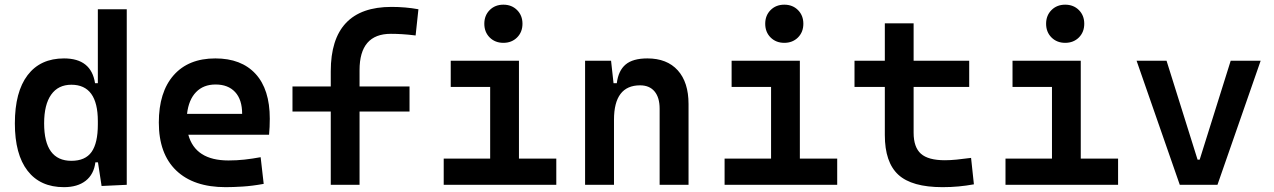

<svg xmlns="http://www.w3.org/2000/svg" viewBox="-20 -771 5313 801"><path d="M246.6 9.8Q147.9 9.8 95 -58.6Q42 -127 42 -256.3Q42 -387.7 95.2 -457.5Q148.4 -527.3 247.1 -527.3Q360.8 -527.3 376.5 -423.8H388.2V-732.4H508.8V0L403.8 4.9L388.7 -93.8H377.9Q371.6 -43.5 337.4 -16.8Q303.2 9.8 246.6 9.8ZM388.2 -251.5V-265.6Q388.2 -417.5 277.8 -417.5Q222.7 -417.5 193.4 -376Q164.1 -334.5 164.1 -256.3Q164.1 -100.1 277.8 -100.1Q335.9 -100.1 362.1 -137.2Q388.2 -174.3 388.2 -251.5Z M921.4 9.8Q787.6 9.8 715.1 -59.8Q642.6 -129.4 642.6 -259.8Q642.6 -386.7 704.3 -457Q766.1 -527.3 878.4 -527.3Q986.8 -527.3 1046.1 -462.9Q1105.5 -398.4 1105.5 -275.9Q1105.5 -240.7 1102.5 -209H765.6Q794.9 -101.6 933.1 -101.6Q967.3 -101.6 1000.2 -105.2Q1033.2 -108.9 1067.4 -115.2L1080.1 -3.9Q1031.7 4.9 991.9 7.3Q952.1 9.8 921.4 9.8ZM760.3 -295.9H990.2Q990.2 -355.5 960.9 -387Q931.6 -418.5 879.4 -418.5Q828.6 -418.5 797.9 -386.7Q767.1 -355 760.3 -295.9Z M1359.9 0V-305.7H1200.2V-410.2H1359.9V-473.6Q1359.9 -742.2 1613.3 -742.2Q1671.9 -742.2 1725.6 -732.4L1713.9 -623Q1682.1 -627 1657.7 -628.4Q1633.3 -629.9 1610.4 -629.9Q1480 -629.9 1480 -478.5V-410.2H1688.5V-305.7H1480V0Z M1831.1 0V-109.4H2024.9V-408.2H1860.4V-517.6H2145V-109.4H2300.8V0ZM2080.1 -592.3Q2045.4 -592.3 2022.9 -614.7Q2000.5 -637.2 2000.5 -671.9Q2000.5 -706.5 2022.9 -729Q2045.4 -751.5 2080.1 -751.5Q2114.7 -751.5 2137.2 -729Q2159.7 -706.5 2159.7 -671.9Q2159.7 -637.2 2137.2 -614.7Q2114.7 -592.3 2080.1 -592.3Z M2731.9 0V-317.4Q2731.9 -364.3 2710.7 -389.6Q2689.5 -415 2650.4 -415Q2541.5 -415 2541.5 -271.5V0H2420.9V-517.6H2529.3L2539.6 -423.8H2553.2Q2559.6 -476.1 2589.8 -501.7Q2620.1 -527.3 2680.7 -527.3Q2762.7 -527.3 2807.6 -477.5Q2852.5 -427.7 2852.5 -336.9V0Z M3002.9 0V-109.4H3196.8V-408.2H3032.2V-517.6H3316.9V-109.4H3472.7V0ZM3252 -592.3Q3217.3 -592.3 3194.8 -614.7Q3172.4 -637.2 3172.4 -671.9Q3172.4 -706.5 3194.8 -729Q3217.3 -751.5 3252 -751.5Q3286.6 -751.5 3309.1 -729Q3331.5 -706.5 3331.5 -671.9Q3331.5 -637.2 3309.1 -614.7Q3286.6 -592.3 3252 -592.3Z M3912.1 9.8Q3784.2 9.8 3727.8 -42Q3671.4 -93.8 3671.4 -207.5V-408.2H3544.9V-517.6H3671.4V-673.8H3791.5V-517.6H4023.4V-408.2H3791.5V-217.3Q3791.5 -156.7 3822 -129.6Q3852.5 -102.5 3921.9 -102.5Q3944.8 -102.5 3971.2 -105.2Q3997.6 -107.9 4031.2 -112.3L4043 -2Q4010.3 3.9 3979 6.8Q3947.8 9.8 3912.1 9.8Z M4174.8 0V-109.4H4368.7V-408.2H4204.1V-517.6H4488.8V-109.4H4644.5V0ZM4423.8 -592.3Q4389.2 -592.3 4366.7 -614.7Q4344.2 -637.2 4344.2 -671.9Q4344.2 -706.5 4366.7 -729Q4389.2 -751.5 4423.8 -751.5Q4458.5 -751.5 4481 -729Q4503.4 -706.5 4503.4 -671.9Q4503.4 -637.2 4481 -614.7Q4458.5 -592.3 4423.8 -592.3Z M4901.9 0 4721.7 -517.6H4846.7L4976.1 -105H4984.9L5114.3 -517.6H5239.3L5059.1 0Z"/></svg>

Font: Cascadia Code SemiBold
Style: Regular
Weight: 600
Monospace: yes
Designer: Aaron Bell
Foundry: Saja Typeworks
Version: Version 2404.023; ttfautohint (v1.8.4)